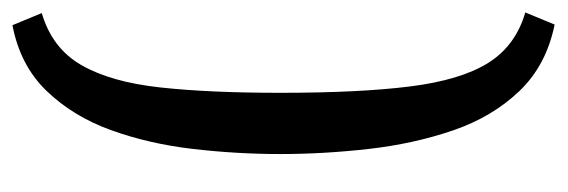

<svg xmlns="http://www.w3.org/2000/svg" viewBox="-314 -424 890 301"><g transform="rotate(-90 130.5 -274.0)"><path d="M242 151Q178 138 137.5 95.5Q97 53 76 -8.5Q55 -70 47 -140.5Q39 -211 39 -279Q39 -347 47 -416Q55 -485 76.5 -544.5Q98 -604 138 -645.5Q178 -687 241 -699L260 -653Q205 -637 178.5 -591Q152 -545 143.5 -468Q135 -391 135 -279Q135 -155 145 -75.5Q155 4 182 47Q209 90 261 105Z"/></g></svg>

Font: Faustina Medium
Style: Regular
Weight: 500
Designer: Alfonso Garcia
Foundry: http://www.omnibus-type.com
Version: Version 1.200